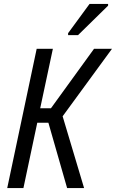

<svg xmlns="http://www.w3.org/2000/svg" viewBox="-20 -964 594 984"><path d="M329 -794V-784H380L534 -935V-944H439ZM17 0H100L171 -335H228L324 0H411L301 -368L554 -714H462L241 -409H186L251 -714H168Z"/></svg>

Font: Noto Sans Condensed
Style: Italic
Weight: 400
Width: 3
Italic angle: -12°
Designer: Monotype Design Team
Foundry: Monotype Imaging Inc.
Version: Version 2.013